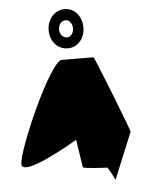

<svg xmlns="http://www.w3.org/2000/svg" viewBox="-63 -1032 797 1068"><g transform="rotate(-5 336.0 -498.0)"><path d="M24 -145C24 -65 339 -253 339 -253L363 -98C364 -90 488 -84 497 -84C506 -84 539 -6 539 -14L645 -272C645 -282 481 -702 475 -702C475 -702 364 -703 299 -703C234 -703 24 -225 24 -145ZM240 -873C240 -810 282 -764 338 -764C392 -764 434 -810 434 -873C434 -936 392 -983 338 -983C284 -983 240 -936 240 -873ZM298 -873C298 -899 316 -921 338 -921C359 -921 376 -899 376 -873C376 -846 360 -825 338 -825C316 -825 298 -846 298 -873Z"/></g></svg>

Font: Ampere
Style: Cnd
Weight: 400
Version: Version 1